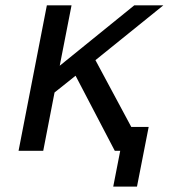

<svg xmlns="http://www.w3.org/2000/svg" viewBox="-20 -567 642 722"><path d="M405.8 134.8H495.1L539.1 -89.8H473.6L338.9 -340.8L594.2 -546.9H484.9L204.6 -319.8L249 -546.9H156.2L49.8 0H142.6L185.1 -219.2L264.2 -282.2L411.6 0H432.1Z"/></svg>

Font: Hack
Style: Oblique
Weight: 400
Italic angle: -12°
Monospace: yes
Designer: Christopher Simpkins
Foundry: Christopher Simpkins
Version: Version 2.010